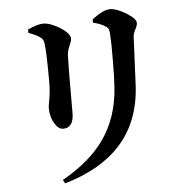

<svg xmlns="http://www.w3.org/2000/svg" viewBox="-56 -813 875 918"><g transform="rotate(-5 382.0 -354.5)"><path d="M220 51 210 34Q345 -42 413 -140Q484 -242 494 -382Q498 -432 498 -516Q499 -591 496 -638Q495 -656 492 -664Q488 -674 475 -681Q460 -692 419 -703V-719Q473 -760 506 -760Q536 -760 582 -732Q628 -704 628 -683Q628 -671 618 -653Q608 -634 607 -619Q604 -540 596 -382Q586 -213 489 -105Q397 -1 220 51ZM233 -210Q210 -210 191.5 -241.5Q173 -273 173 -314Q173 -323 177 -344Q186 -391 186 -433Q186 -581 180 -621Q179 -645 160 -656Q141 -669 107 -681V-697Q153 -719 181 -719Q214 -719 260 -691Q308 -661 308 -636Q308 -625 299 -606Q287 -579 286 -557Q284 -523 284 -324Q284 -293 284 -282Q284 -210 233 -210Z"/></g></svg>

Font: GenRyuMin TW B
Style: Regular
Weight: 700
Version: Version 1.501;PS 1;hotconv 16.6.51;makeotf.lib2.5.65220